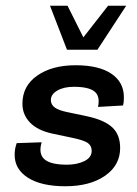

<svg xmlns="http://www.w3.org/2000/svg" viewBox="-20 -637 478 668"><path d="M207 11Q124 11 77.5 -18.5Q31 -48 31 -98Q31 -109 32.5 -118Q34 -127 38 -139L125 -142Q113 -102 134.5 -83Q156 -64 213 -64Q248 -64 273.5 -76.5Q299 -89 299 -112Q299 -130 285.5 -139.5Q272 -149 234 -157L163 -172Q111 -183 84.5 -210.5Q58 -238 58 -276Q58 -338 109.5 -374Q161 -410 243 -410Q324 -410 367.5 -380.5Q411 -351 411 -299Q411 -291 410.5 -284.5Q410 -278 408 -270L321 -265Q329 -302 309 -318.5Q289 -335 237 -335Q202 -335 179.5 -322Q157 -309 157 -289Q157 -273 170.5 -263Q184 -253 214 -247L285 -232Q344 -219 371 -193.5Q398 -168 398 -122Q398 -62 345.5 -25.5Q293 11 207 11ZM213 -464 154 -617H215L270 -507L356 -617H419L319 -464Z"/></svg>

Font: Rokkitt SemiBold SemiBold
Style: Italic
Weight: 600
Italic angle: -9°
Version: Version 3.103